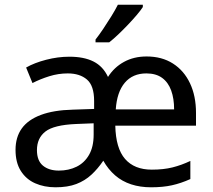

<svg xmlns="http://www.w3.org/2000/svg" viewBox="-20 -786 904 816"><path d="M603 -546Q668 -546 715 -516Q762 -486 787.5 -432Q813 -378 813 -306V-252H470Q472 -156 511.5 -110.5Q551 -65 625 -65Q675 -65 713 -74.5Q751 -84 789 -102V-25Q749 -7 710.5 1.5Q672 10 622 10Q576 10 537.5 -2.5Q499 -15 469.5 -40.5Q440 -66 419 -103Q396 -69 368.5 -43.5Q341 -18 304.5 -4Q268 10 216 10Q168 10 129.5 -7Q91 -24 68.5 -59.5Q46 -95 46 -149Q46 -203 72.5 -240Q99 -277 153.5 -297.5Q208 -318 290 -320L380 -323V-357Q380 -422 349.5 -448Q319 -474 268 -474Q228 -474 189.5 -462Q151 -450 118 -433L91 -499Q126 -519 176 -532Q226 -545 275 -545Q337 -545 377.5 -524.5Q418 -504 439 -459Q465 -500 507 -523Q549 -546 603 -546ZM303 -259Q209 -255 173 -227Q137 -199 137 -148Q137 -103 162.5 -82Q188 -61 230 -61Q272 -61 305.5 -77.5Q339 -94 358.5 -128Q378 -162 378 -214V-262ZM602 -474Q544 -474 510.5 -434.5Q477 -395 472 -321H720Q720 -367 707.5 -401.5Q695 -436 669 -455Q643 -474 602 -474ZM587 -756Q578 -742 561 -722Q544 -702 523.5 -680.5Q503 -659 482.5 -639.5Q462 -620 444 -606H386V-618Q401 -637 418.5 -663Q436 -689 453 -716.5Q470 -744 481 -766H587Z"/></svg>

Font: Noto Sans Ambassadori
Style: Regular
Weight: 400
Designer: Monotype Design Team
Foundry: Monotype Imaging Inc.
Version: Version 2.013